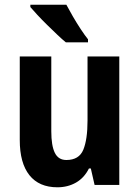

<svg xmlns="http://www.w3.org/2000/svg" viewBox="-20 -786 593 816"><path d="M487 -546V0H382L366 -70H358Q338 -30 303 -10Q268 10 224 10Q146 10 105 -41.5Q64 -93 64 -191V-546H198V-228Q198 -167 213 -136.5Q228 -106 262 -106Q316 -106 334 -149.5Q352 -193 352 -274V-546ZM262 -766Q273 -745 289.5 -716.5Q306 -688 323.5 -661.5Q341 -635 354 -619V-606H260Q245 -618 224 -638Q203 -658 180.5 -680Q158 -702 139 -722.5Q120 -743 109 -756V-766Z"/></svg>

Font: Noto Sans Gurmukhi UI Condensed
Style: Bold
Weight: 700
Width: 3
Designer: Jelle Bosma - Monotype Design Team
Foundry: Monotype Imaging Inc.
Version: Version 2.004; ttfautohint (v1.8.4.7-5d5b)